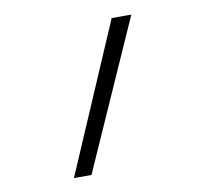

<svg xmlns="http://www.w3.org/2000/svg" viewBox="-64 -588 713 658"><g transform="rotate(-10 293.0 -259.0)"><path d="M142.1 0H203.1L433.1 -517.6H364.7Z"/></g></svg>

Font: Cascadia Mono Light
Style: Regular
Weight: 300
Monospace: yes
Designer: Aaron Bell
Foundry: Saja Typeworks
Version: Version 2404.023